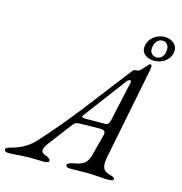

<svg xmlns="http://www.w3.org/2000/svg" viewBox="-181 -954 1012 1068"><g transform="rotate(15 324.5 -419.5)"><path d="M611 -700C663 -700 709 -734 709 -786C709 -822 673 -844 639 -844C587 -844 541 -806 541 -754C541 -720 577 -700 611 -700ZM620 -722C600 -722 583 -738 583 -758C583 -794 601 -821 632 -821C651 -821 667 -804 667 -783C667 -748 651 -722 620 -722ZM-36 5C-5 5 48 -1 89 -1C123 -1 150 1 167 1C183 1 195 -3 195 -12C195 -22 185 -29 170 -34C147 -42 126 -53 163 -102L266 -238C276 -252 288 -256 309 -256L421 -258C440 -258 455 -251 450 -231L419 -112C404 -56 387 -43 321 -32C304 -29 291 -21 293 -12C295 -4 301 0 317 0C339 0 380 -1 416 -1C458 -1 511 5 537 5C559 5 568 1 568 -7C568 -16 557 -19 536 -25C498 -36 488 -58 501 -122L605 -644C610 -670 606 -676 600 -676C593 -676 589 -670 570 -649C554 -632 550 -622 522 -622C514 -622 500 -599 476 -569C356 -415 253 -271 105 -108C72 -71 30 -44 -26 -29C-48 -23 -62 -18 -60 -8C-58 1 -52 5 -36 5ZM334 -290C298 -290 306 -299 316 -312L494 -549C501 -559 508 -561 513 -561C520 -561 520 -554 516 -538L468 -319C463 -298 455 -291 441 -291Z"/></g></svg>

Font: EB Garamond
Style: Italic
Weight: 400
Italic angle: -17.2°
Designer: Georg Duffner and Octavio Pardo
Foundry: Georg Duffner
Version: Version 1.000;PS 001.000;hotconv 1.0.88;makeotf.lib2.5.64775